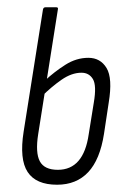

<svg xmlns="http://www.w3.org/2000/svg" viewBox="-20 -502 352 528"><path d="M137 6Q79 6 56 -29Q33 -64 45 -140L98 -475Q99 -482 105 -482H135Q141 -482 139 -475L85 -133Q77 -82 89.5 -58.5Q102 -35 139 -35Q210 -35 224 -133L238 -220Q246 -267 235.5 -284.5Q225 -302 204 -302Q177 -302 149 -282.5Q121 -263 95 -237L103 -280Q130 -305 160 -324Q190 -343 223 -343Q256 -343 273 -315Q290 -287 279 -220L266 -134Q255 -63 222.5 -28.5Q190 6 137 6Z"/></svg>

Font: Sofia Sans Extra Condensed Light
Style: Italic
Weight: 300
Italic angle: -9°
Version: Version 4.100